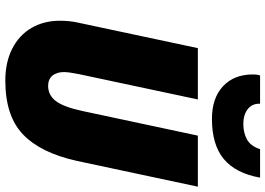

<svg xmlns="http://www.w3.org/2000/svg" viewBox="-158 -830 998 722"><g transform="rotate(90 341.0 -469.0)"><path d="M58 -195Q58 -232 65 -263L161 -714H354L259 -268Q251 -228 251 -211Q251 -183 264.5 -167Q278 -151 303 -151Q338 -151 360 -180Q382 -209 397 -278L490 -714H682L585 -259Q555 -123 485.5 -56.5Q416 10 283 10Q214 10 163 -16Q112 -42 85 -88.5Q58 -135 58 -195ZM260 -920Q260 -940 264 -948H370Q369 -918 390.5 -901.5Q412 -885 446 -885Q479 -885 504 -898.5Q529 -912 541 -948H648Q632 -857 578.5 -812Q525 -767 427 -767Q349 -767 304.5 -808.5Q260 -850 260 -920Z"/></g></svg>

Font: Noto Sans Display Black
Style: Italic
Weight: 900
Italic angle: -12°
Designer: Monotype Design team
Foundry: Monotype Imaging Inc.
Version: Version 1.000